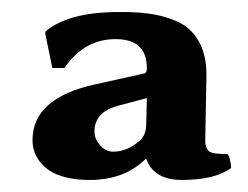

<svg xmlns="http://www.w3.org/2000/svg" viewBox="-20 -655 412 319"><path d="M321 -421 323 -531C323 -566 312 -593 289 -611C264 -628 226 -636 177 -635C121 -635 81 -624 56 -603L55 -600L67 -542H87C109 -574 137 -590 172 -590C207 -590 224 -574 224 -541C224 -537 223 -534 220 -533L139 -515C69 -500 34 -469 34 -422C34 -402 43 -386 60 -373C76 -362 99 -356 129 -356C168 -356 199 -368 222 -391H223C231 -368 251 -356 282 -356C319 -356 347 -363 364 -376C363 -389 361 -396 358 -399C344 -399 335 -400 330 -402C324 -405 321 -412 321 -421ZM175 -479 224 -492 223 -451C223 -438 220 -429 214 -423C200 -410 185 -403 168 -403C159 -403 152 -407 146 -414C140 -421 137 -428 137 -437C137 -458 150 -472 175 -479Z"/></svg>

Font: Libertinus Sans
Style: Bold
Weight: 700
Designer: Philipp H. Poll, Khaled Hosny
Foundry: Caleb Maclennan
Version: Version 7.050;RELEASE